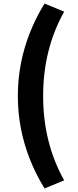

<svg xmlns="http://www.w3.org/2000/svg" viewBox="-20 -861 440 1086"><path d="M232 205Q81 -42 81 -318Q81 -594 232 -841L343 -795Q224 -583 224 -318Q224 -53 343 159Z"/></svg>

Font: KaiGen Gothic KR Heavy
Style: Heavy
Weight: 900
Designer: Ryoko NISHIZUKA  (kana & ideographs); Paul D. Hunt (Latin, Greek & Cyrillic); Wenlong ZHANG  (bopomofo); Sandoll Communi
Foundry: Adobe Systems Incorporated
Version: Version 1.002 March 28, 2018